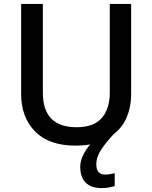

<svg xmlns="http://www.w3.org/2000/svg" viewBox="-20 -734 779 981"><path d="M472 105Q472 133 484 145.5Q496 158 516 158Q532 158 544.5 155.5Q557 153 566 151V217Q551 221 535.5 224Q520 227 499 227Q445 227 417.5 199Q390 171 390 118Q390 88 405 58Q420 28 441 4Q406 10 366 10Q230 10 159 -62.5Q88 -135 88 -254V-714H199V-260Q199 -84 371 -84Q460 -84 500.5 -131.5Q541 -179 541 -261V-714H650V-252Q650 -189 628 -136Q606 -83 560 -48Q515 1 493.5 36Q472 71 472 105Z"/></svg>

Font: Noto Sans Thaana Medium
Style: Regular
Weight: 500
Designer: David Williams
Foundry: Google Inc.
Version: Version 3.001; ttfautohint (v1.8.4.7-5d5b)